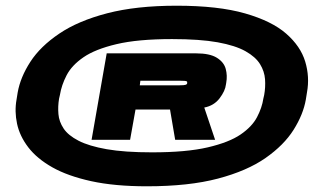

<svg xmlns="http://www.w3.org/2000/svg" viewBox="-20 -768 1142 673"><path d="M495 -115Q642 -115 744 -142Q846 -169 910.8 -214.2Q975.5 -259.5 1009.2 -313.2Q1043 -367 1052 -419L1056 -444Q1066 -498.5 1049.8 -552.2Q1033.5 -606 983.2 -650Q933 -694 839 -721Q745 -748 599 -748Q457.5 -748 355.8 -721.5Q254 -695 187.8 -650.2Q121.5 -605.5 86.5 -551.5Q51.5 -497.5 42 -444L38 -419Q30.5 -377.5 39.8 -334.2Q49 -291 79.2 -251.5Q109.5 -212 163.5 -181.5Q217.5 -151 299.5 -133Q381.5 -115 495 -115ZM513 -234Q416.5 -234 354 -245Q291.5 -256 255.2 -274.8Q219 -293.5 203 -317.5Q187 -341.5 184.8 -368.2Q182.5 -395 187 -422L190 -435Q195.5 -469.5 213.5 -504.2Q231.5 -539 272.5 -567.2Q313.5 -595.5 388.2 -613.2Q463 -631 583 -631Q680.5 -631 742.8 -619.8Q805 -608.5 840.5 -588.5Q876 -568.5 891.5 -543.2Q907 -518 909 -490.2Q911 -462.5 906 -435L903 -422Q898.5 -391 881 -357.5Q863.5 -324 823.2 -296.5Q783 -269 708.2 -251.5Q633.5 -234 513 -234ZM301 -278H436L455 -384H576L594 -278H734L696 -391Q730 -397.5 749.8 -423.5Q769.5 -449.5 772 -472L773 -478Q777.5 -503 771.2 -526.5Q765 -550 740.2 -565.5Q715.5 -581 667 -581H354ZM470 -469 472 -485H612Q622.5 -485 627.8 -484.5Q633 -484 635 -482.5Q637 -481 636 -478V-476Q636 -472.5 630.8 -470.8Q625.5 -469 610 -469Z"/></svg>

Font: Anybody ExtraExpanded Black
Style: Italic
Weight: 900
Width: 8
Italic angle: -10°
Version: Version 1.113;gftools[0.9.25]